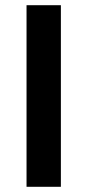

<svg xmlns="http://www.w3.org/2000/svg" viewBox="-20 -718 336 738"><path d="M82 -698H214V0H82Z"/></svg>

Font: Plexus Sans SemiBold
Style: Regular
Weight: 600
Version: Version 2.001;PS 002.001;hotconv 1.0.70;makeotf.lib2.5.58329